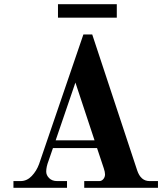

<svg xmlns="http://www.w3.org/2000/svg" viewBox="-20 -894 794 914"><path d="M245 -226 339 -501 430 -226ZM44 0H299V-32H252C236 -32 223.3 -36.7 214 -46C204.7 -55.3 200 -65.7 200 -77C200 -92.3 203.7 -109.3 211 -128L232 -189H442L474 -93C478 -81 480 -71.3 480 -64C480 -55.3 477.3 -47.8 472 -41.5C466.7 -35.2 460.3 -32 453 -32H381V0H732V-32H692C664 -32 644.3 -49 633 -83L419 -730H377L166 -113C158 -91 146.3 -72 131 -56C115.7 -40 98 -32 78 -32H44ZM256 -810H536V-874H256Z"/></svg>

Font: Km Standard TT
Style: Bold
Weight: 700
Designer: Alexey Kryukov <alexios@thessalonica.org.ru>
Version: Version 2.0.2